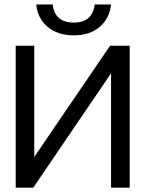

<svg xmlns="http://www.w3.org/2000/svg" viewBox="-20 -860 666 880"><path d="M489 -839.5Q482.5 -776 437.2 -737Q392 -698 318.5 -698Q244.5 -698 198.2 -737Q152 -776 146 -839.5H221.5Q231 -756.5 318.5 -756.5Q404 -756.5 414 -839.5ZM137 -650.5V-140.5L484.5 -650.5H574.5V0H489V-524L132.5 0H52V-650.5Z"/></svg>

Font: Overused Grotesk
Style: Regular
Weight: 450
Version: Version 0.004